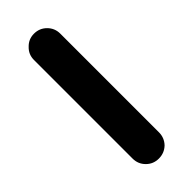

<svg xmlns="http://www.w3.org/2000/svg" viewBox="34 -631 675 675"><g transform="rotate(45 372.0 -293.5)"><path d="M62.5 -293.9Q62.5 -321.3 81.5 -340.3Q100.6 -359.4 127.9 -359.4H618.2Q645.5 -359.4 665 -340.8Q683.6 -321.3 683.6 -293.9Q683.6 -266.6 664.6 -247.6Q645.5 -228.5 618.2 -228.5H127.9Q100.6 -228.5 82 -248Q62.5 -266.6 62.5 -293.9Z"/></g></svg>

Font: Nico Moji
Style: Regular
Weight: 400
Version: Version 1.02